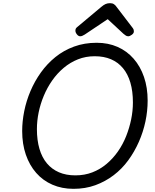

<svg xmlns="http://www.w3.org/2000/svg" viewBox="-20 -1173 976 1212"><path d="M444 19Q371 19 311 -7Q251 -33 208.5 -81.5Q166 -130 143 -197Q120 -264 120 -346Q120 -407 133 -471.5Q146 -536 172.5 -598.5Q199 -661 238.5 -716Q278 -771 330 -813Q382 -855 447.5 -879Q513 -903 590 -903Q663 -903 722 -877Q781 -851 823.5 -802.5Q866 -754 889 -687Q912 -620 912 -538Q912 -472 898 -406Q884 -340 856.5 -277.5Q829 -215 789.5 -161Q750 -107 697.5 -67Q645 -27 582 -4Q519 19 444 19ZM456 -66Q514 -66 563 -85Q612 -104 652.5 -138Q693 -172 724.5 -217Q756 -262 776.5 -314Q797 -366 808 -419.5Q819 -473 819 -526Q819 -597 803 -651.5Q787 -706 756 -743Q725 -780 680.5 -799Q636 -818 578 -818Q521 -818 472 -798.5Q423 -779 382 -744.5Q341 -710 309.5 -665Q278 -620 256.5 -568.5Q235 -517 224 -463.5Q213 -410 213 -358Q213 -288 229 -233.5Q245 -179 276 -142Q307 -105 352 -85.5Q397 -66 456 -66ZM486 -944Q475 -944 465.5 -956Q456 -968 456 -979Q456 -987 458.5 -992Q461 -997 466 -1001L620 -1130Q634 -1142 646.5 -1147.5Q659 -1153 675 -1153Q690 -1153 700 -1146Q710 -1139 717 -1128L818 -996Q823 -989 824 -984Q825 -979 825 -974Q825 -963 812 -953.5Q799 -944 790 -944Q780 -944 773.5 -949Q767 -954 759 -960L660 -1052L515 -955Q508 -951 501 -947.5Q494 -944 486 -944Z"/></svg>

Font: Playwrite DE SAS
Style: Regular
Weight: 400
Designer: Veronika Burian, José Scaglione
Foundry: TypeTogether
Version: Version 1.002